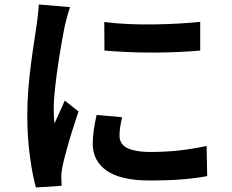

<svg xmlns="http://www.w3.org/2000/svg" viewBox="-20 -798 1040 861"><path d="M447.6 -699.4Q493.8 -693.1 551.2 -690.4Q608.7 -687.7 668.4 -688.5Q728.1 -689.3 782.9 -692.5Q837.6 -695.7 877.8 -700.1V-571.2Q832.1 -567.2 777 -564.7Q721.9 -562.2 664.1 -562.2Q606.3 -562.2 550.7 -564.7Q495.1 -567.2 448.4 -571.2ZM527.5 -272.4Q521.9 -247.3 518.9 -227.8Q516 -208.4 516 -188.2Q516 -171.7 523.8 -158.2Q531.5 -144.7 548.1 -135.6Q564.7 -126.5 591.3 -121.6Q617.8 -116.6 656 -116.6Q723.3 -116.6 782.3 -123.1Q841.4 -129.6 906.5 -143.4L909.1 -8.2Q860.9 1 798.4 6.2Q735.9 11.4 650.9 11.4Q521.9 11.4 458.9 -32.4Q395.9 -76.2 395.9 -152.6Q395.9 -182 400.3 -213.4Q404.7 -244.7 413.3 -282.6ZM293.9 -766.1Q290.4 -756.2 285.3 -738.3Q280.1 -720.3 275.8 -703.1Q271.5 -685.8 269.5 -676.8Q265.6 -656.4 259.3 -622.8Q252.9 -589.1 246.4 -547.6Q239.9 -506.1 234.1 -463Q228.4 -419.8 224.6 -380.1Q220.8 -340.4 220.8 -310.2Q220.8 -295.8 221.6 -278.2Q222.3 -260.5 224.7 -245.1Q232.3 -262.2 240.1 -279.3Q248 -296.3 255.8 -313.6Q263.6 -330.8 270.3 -347L332 -298.2Q317.9 -256.8 303.3 -209.9Q288.7 -162.9 277.4 -121.3Q266 -79.6 260.5 -53.1Q258.5 -42.3 256.6 -28.1Q254.7 -13.9 254.9 -6.2Q255.1 1.6 255.4 13.1Q255.6 24.6 256.6 35L141.2 42.7Q126.2 -8.6 114.3 -95.2Q102.3 -181.9 102.3 -283.6Q102.3 -340 107 -397.8Q111.8 -455.5 118.7 -509.4Q125.6 -563.2 132.5 -607.1Q139.3 -651 143.5 -680.1Q146.3 -701.1 149.6 -727.6Q153 -754.1 153.8 -777.9Z"/></svg>

Font: Noto Sans JP
Style: Regular
Weight: 100
Designer: Ryoko NISHIZUKA 西塚涼子 (kana, bopomofo & ideographs); Paul D. Hunt (Latin, Greek & Cyrillic); Sandoll Communications 산돌커뮤니
Foundry: Adobe
Version: Version 2.004;hotconv 1.0.118;makeotfexe 2.5.65603